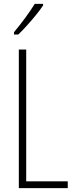

<svg xmlns="http://www.w3.org/2000/svg" viewBox="-20 -1020 387 989"><path d="M77 -51V-765H115V-86H329V-51ZM202 -992Q186 -968 163.5 -940.5Q141 -913 117 -886.5Q93 -860 74 -842H52V-854Q85 -894 110 -928Q135 -962 159 -1000H202Z"/></svg>

Font: Noto Sans Tamil UI ExtraCondensed ExtraLight
Style: Regular
Weight: 200
Width: 2
Designer: Jelle Bosma - Monotype Design Team
Foundry: Monotype Imaging Inc.
Version: Version 2.004; ttfautohint (v1.8.4.7-5d5b)